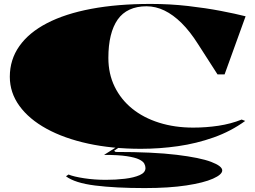

<svg xmlns="http://www.w3.org/2000/svg" viewBox="-20 -743 1301 978"><path d="M1229 -127Q1156 -74 1068.5 -43Q981 -12 887 1.5Q793 15 698 15Q551 15 429 -11.5Q307 -38 217.5 -87Q128 -136 79 -203.5Q30 -271 30 -352Q30 -439 78.5 -508Q127 -577 219.5 -625Q312 -673 445 -698Q578 -723 747 -723Q846 -723 937.5 -712.5Q1029 -702 1104.5 -687.5Q1180 -673 1231 -660L1124 -364H1088L989 -518Q948 -583 905 -625.5Q862 -668 817.5 -689.5Q773 -711 726 -711Q677 -711 640 -694Q603 -677 579.5 -643.5Q556 -610 544 -561Q532 -512 532 -448Q532 -367 564 -301.5Q596 -236 653.5 -189.5Q711 -143 790.5 -118Q870 -93 964 -93Q1030 -93 1093 -102.5Q1156 -112 1211 -134ZM717 215Q568 215 464.5 202Q361 189 316 155L329 146Q356 157 408.5 165Q461 173 519 173Q570 173 616 167.5Q662 162 691.5 149Q721 136 721 113Q721 102 715 90.5Q709 79 688.5 69Q668 59 625.5 52.5Q583 46 510 46L583 0H598L561 25L569 31Q760 31 879.5 45.5Q999 60 1055.5 81.5Q1112 103 1112 125Q1112 146 1065 167Q1018 188 929.5 201.5Q841 215 717 215Z"/></svg>

Font: Kalnia Expanded
Style: Bold
Weight: 700
Width: 7
Designer: Frida Medrano
Foundry: Frida Medrano
Version: Version 1.105